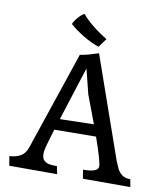

<svg xmlns="http://www.w3.org/2000/svg" viewBox="-88 -876 816 948"><g transform="rotate(10 320.0 -401.5)"><path d="M23 0 15 -47Q50 -49 72 -62.5Q94 -76 104 -105L271 -600Q294 -603 317.5 -610Q341 -617 363 -624L541 -116Q548 -98 556.5 -80Q565 -62 581 -50Q597 -38 623 -38L630 0H392L385 -44Q421 -44 441 -51Q461 -58 461 -74Q461 -86 450.5 -122.5Q440 -159 420 -216L211 -214Q197 -167 190 -143Q183 -119 181 -107.5Q179 -96 179 -89Q179 -64 191 -53.5Q203 -43 219.5 -41Q236 -39 251 -39H255L263 0ZM346 -415 315 -539Q286 -449 265 -383Q244 -317 229 -270L399 -274Q376 -337 346 -415ZM355 -655Q318 -667 276.5 -692Q235 -717 206 -743Q214 -761 229 -778Q244 -795 259 -803Q280 -777 315 -749Q350 -721 387 -699Z"/></g></svg>

Font: Maname
Style: Regular
Weight: 400
Designer: Pathum Egodawatta
Foundry: mooniak
Version: Version 1.000; ttfautohint (v1.8.4.7-5d5b)